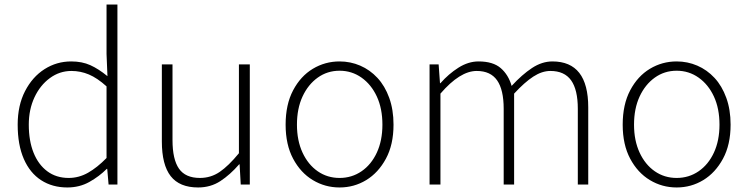

<svg xmlns="http://www.w3.org/2000/svg" viewBox="-20 -814 3300 847"><path d="M277 13Q211 13 161.5 -19Q112 -51 85 -113Q58 -175 58 -264Q58 -349 90.5 -412Q123 -475 176.5 -509Q230 -543 294 -543Q342 -543 378.5 -526.5Q415 -510 454 -478L450 -576V-794H498V0H459L453 -69H451Q418 -36 374.5 -11.5Q331 13 277 13ZM283 -29Q328 -29 368.5 -52Q409 -75 450 -117V-433Q409 -470 372 -485.5Q335 -501 295 -501Q243 -501 200 -469.5Q157 -438 132 -384.5Q107 -331 107 -264Q107 -193 128 -140.5Q149 -88 188.5 -58.5Q228 -29 283 -29Z M854 13Q772 13 733 -37Q694 -87 694 -190V-530H741V-196Q741 -111 769.5 -70Q798 -29 862 -29Q910 -29 949 -55.5Q988 -82 1034 -138V-530H1082V0H1042L1037 -89H1035Q995 -43 952 -15Q909 13 854 13Z M1478 13Q1414 13 1360 -19.5Q1306 -52 1273 -114Q1240 -176 1240 -264Q1240 -353 1273 -415.5Q1306 -478 1360 -510.5Q1414 -543 1478 -543Q1526 -543 1569 -524.5Q1612 -506 1645 -470.5Q1678 -435 1697 -382.5Q1716 -330 1716 -264Q1716 -176 1682.5 -114Q1649 -52 1595.5 -19.5Q1542 13 1478 13ZM1478 -29Q1532 -29 1575 -58.5Q1618 -88 1642.5 -141Q1667 -194 1667 -264Q1667 -335 1642.5 -388Q1618 -441 1575 -471.5Q1532 -502 1478 -502Q1424 -502 1381.5 -471.5Q1339 -441 1314.5 -388Q1290 -335 1290 -264Q1290 -194 1314.5 -141Q1339 -88 1381.5 -58.5Q1424 -29 1478 -29Z M1875 0V-530H1915L1921 -447H1923Q1959 -488 2002.5 -515.5Q2046 -543 2091 -543Q2155 -543 2189 -513.5Q2223 -484 2237 -435Q2283 -485 2327 -514Q2371 -543 2417 -543Q2496 -543 2535.5 -492.5Q2575 -442 2575 -340V0H2529V-334Q2529 -418 2499.5 -459.5Q2470 -501 2408 -501Q2371 -501 2332.5 -476Q2294 -451 2248 -401V0H2202V-334Q2202 -418 2173 -459.5Q2144 -501 2083 -501Q2046 -501 2006 -476Q1966 -451 1923 -401V0Z M2965 13Q2901 13 2847 -19.5Q2793 -52 2760 -114Q2727 -176 2727 -264Q2727 -353 2760 -415.5Q2793 -478 2847 -510.5Q2901 -543 2965 -543Q3013 -543 3056 -524.5Q3099 -506 3132 -470.5Q3165 -435 3184 -382.5Q3203 -330 3203 -264Q3203 -176 3169.5 -114Q3136 -52 3082.5 -19.5Q3029 13 2965 13ZM2965 -29Q3019 -29 3062 -58.5Q3105 -88 3129.5 -141Q3154 -194 3154 -264Q3154 -335 3129.5 -388Q3105 -441 3062 -471.5Q3019 -502 2965 -502Q2911 -502 2868.5 -471.5Q2826 -441 2801.5 -388Q2777 -335 2777 -264Q2777 -194 2801.5 -141Q2826 -88 2868.5 -58.5Q2911 -29 2965 -29Z"/></svg>

Font: Noto Sans SC ExtraLight
Style: Regular
Weight: 250
Designer: Ryoko NISHIZUKA 西塚涼子 (kana, bopomofo & ideographs); Paul D. Hunt (Latin, Greek & Cyrillic); Sandoll Communications 산돌커뮤니
Foundry: Adobe
Version: Version 2.004-H2;hotconv 1.0.118;makeotfexe 2.5.65603